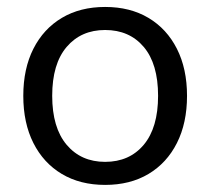

<svg xmlns="http://www.w3.org/2000/svg" viewBox="-20 -515 596 544"><path d="M277.9 8.9Q207.2 8.9 155.2 -22.1Q103.2 -53.1 74.6 -109.8Q46 -166.5 46 -243.4Q46 -320.3 74.6 -376.8Q103.2 -433.3 155.2 -464.3Q207.2 -495.3 277.9 -495.3Q348.7 -495.3 400.7 -464.3Q452.7 -433.3 481.3 -376.7Q509.9 -320.2 509.9 -243.4Q509.9 -166.5 481.3 -109.8Q452.7 -53.1 400.7 -22.1Q348.7 8.9 277.9 8.9ZM277.8 -56.4Q346.7 -56.4 387.3 -104.8Q427.9 -153.3 427.9 -243.6Q427.9 -334 387.3 -382Q346.7 -430 277.8 -430Q209.7 -430 168.8 -382Q127.9 -334 127.9 -243.6Q127.9 -153.3 168.8 -104.8Q209.7 -56.4 277.8 -56.4Z"/></svg>

Font: Nunito Sans 12pt ExtraLight
Style: Regular
Weight: 200
Designer: Vernon Adams
Foundry: Vernon Adams
Version: Version 3.101;gftools[0.9.27]